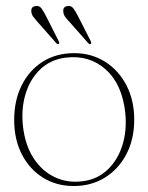

<svg xmlns="http://www.w3.org/2000/svg" viewBox="-20 -613 497 643"><path d="M228.5 -435Q286 -435 331.5 -406.5Q377 -378 403.2 -327.8Q429.5 -277.5 429.5 -212Q429.5 -146.5 403.2 -96.5Q377 -46.5 331.2 -18.2Q285.5 10 227 10Q169 10 124 -18Q79 -46 53.2 -96Q27.5 -146 27.5 -211.5Q27.5 -277 52.8 -327.5Q78 -378 123.2 -406.5Q168.5 -435 228.5 -435ZM256.5 -6Q305.5 -12 339.8 -44.2Q374 -76.5 389.8 -126.2Q405.5 -176 399.5 -235.5Q389 -331.5 334 -380.5Q279 -429.5 200 -420Q149 -413.5 114.8 -380.8Q80.5 -348 65.5 -298Q50.5 -248 57 -190Q64 -127.5 92 -84Q120 -40.5 162.8 -20Q205.5 0.5 256.5 -6ZM135 -557.5 176.5 -475.5Q180 -469 177 -466Q173 -463.5 168.5 -468.5L104.5 -541Q97 -549.5 91.2 -557.2Q85.5 -565 85 -574Q83 -591.5 101 -593Q112.5 -594 119.5 -584Q126.5 -574 135 -557.5ZM242 -557.5 283.5 -476Q287 -469 284 -466Q280 -463.5 275.5 -468.5L211.5 -541Q203.5 -549 198 -557Q192.5 -565 192 -574Q190 -591.5 208 -593Q219 -594 226.2 -584.2Q233.5 -574.5 242 -557.5Z"/></svg>

Font: Fraunces 144pt Soft Thin
Style: Regular
Weight: 100
Version: Version 1.000;[0bf87f6ff]